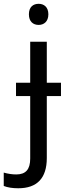

<svg xmlns="http://www.w3.org/2000/svg" viewBox="-75 -757 353 1017"><path d="M78.1 -681.2C78.1 -642.6 100.6 -625 129.9 -625C157.2 -625 181.2 -642.6 181.2 -681.2C181.2 -720.2 157.2 -736.8 129.9 -736.8C100.6 -736.8 78.1 -720.2 78.1 -681.2ZM22 240.2C121.1 240.2 172.9 187 172.9 80.1V-248H248V-318.8H172.9V-536.1H85V-318.8H9.8V-248H85V83C85 139.6 62 167 11.2 167C-10.7 167 -32.7 163.6 -55.2 157.2V228C-34.2 236.3 -8.8 240.2 22 240.2Z"/></svg>

Font: Noto Reveo Sans
Style: Regular
Weight: 400
Designer: Monotype Design team
Foundry: Monotype Imaging Inc.
Version: Version 1.04